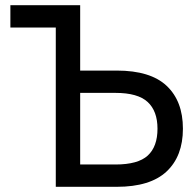

<svg xmlns="http://www.w3.org/2000/svg" viewBox="-20 -720 755 740"><path d="M195 -614H20V-700H289V-448H430Q560 -448 622.5 -389Q685 -330 685 -224Q685 -118 622 -59Q559 0 430 0H195ZM425 -86Q512 -86 549.5 -120.5Q587 -155 587 -224Q587 -292 549 -327Q511 -362 425 -362H289V-86Z"/></svg>

Font: PT Root UI Medium
Style: Regular
Weight: 500
Designer: Vitaly Kuzmin
Foundry: ParaType Ltd.
Version: Version 2.001G